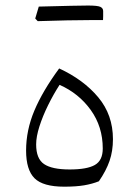

<svg xmlns="http://www.w3.org/2000/svg" viewBox="-20 -684 509 708"><path d="M216.8 4.4Q138.7 4.4 107.4 -26.6Q76.2 -57.6 76.2 -128.9Q76.2 -203.6 106.7 -276.1Q137.2 -348.6 198.2 -431.6Q288.1 -390.1 342.3 -325.2Q396.5 -260.3 396.5 -170.9Q396.5 -127 384 -90.8Q371.6 -54.7 344.7 -15.6Q320.8 -5.9 290.5 -0.7Q260.3 4.4 216.8 4.4ZM199.7 -371.1Q177.2 -336.4 157.5 -296.4Q137.7 -256.3 125.5 -218.3Q113.3 -180.2 113.3 -151.4Q113.3 -98.6 142.6 -78.9Q171.9 -59.1 236.8 -59.1Q300.8 -59.1 329.8 -75.7Q358.9 -92.3 358.9 -136.2Q358.9 -216.8 314.7 -278.3Q270.5 -339.8 199.7 -371.1ZM310.5 -609.9Q240.2 -609.9 119.1 -606Q112.8 -612.3 109.9 -615.7Q118.7 -646 123 -659.7Q269.5 -663.6 304.7 -663.6Q339.8 -663.6 350.1 -658.7Q360.4 -653.8 360.4 -643.1V-624Q360.4 -616.2 359.9 -609.9Z"/></svg>

Font: Pinar-FD Light
Style: Regular
Weight: 300
Designer: Amin Abedi
Version: Version 2.000